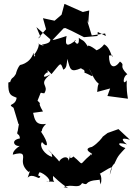

<svg xmlns="http://www.w3.org/2000/svg" viewBox="-20 -941 694 992"><path d="M335 -110C333 -147 277 -121 284 -90C302 -99 272 -122 227 -170C267 -120 240 -169 250 -130C211 -141 180 -186 197 -207C230 -169 234 -200 191 -262C204 -261 185 -269 218 -301C163 -292 159 -325 151 -358L202 -365C166 -426 203 -393 174 -421C198 -477 182 -459 209 -459C237 -504 172 -503 241 -557C177 -521 222 -577 229 -566C229 -566 212 -596 246 -558C294 -614 291 -626 307 -581C326 -589 324 -611 328 -637C343 -580 344 -565 400 -589C397 -582 422 -585 416 -566C459 -550 472 -526 440 -587C454 -568 465 -517 505 -499C483 -528 485 -482 482 -466L549 -484L535 -445L641 -431C630 -496 637 -514 634 -526C613 -494 614 -548 638 -557C588 -607 632 -600 600 -623C570 -582 543 -592 543 -655C519 -645 550 -661 563 -652C556 -635 554 -694 518 -712C486 -668 452 -688 494 -667C467 -696 415 -724 441 -688C411 -743 405 -729 387 -746C393 -682 350 -738 373 -734C330 -700 313 -699 324 -755C280 -741 238 -724 240 -742C243 -718 221 -716 196 -710C234 -693 156 -721 180 -715C185 -696 151 -644 153 -661C168 -664 160 -628 153 -668C135 -608 74 -604 86 -606C74 -603 53 -539 68 -571C42 -516 42 -564 24 -485C75 -472 41 -530 23 -514C21 -448 38 -448 66 -436C60 -390 13 -408 50 -384L76 -298C82 -304 79 -314 72 -266C62 -237 80 -258 83 -226C19 -214 72 -165 99 -198C50 -169 47 -153 46 -142C107 -159 101 -140 98 -109C99 -107 94 -81 127 -53C135 -50 142 -81 123 -23C148 -50 184 -9 185 -25C198 -39 165 -20 184 -51C208 -48 264 4 217 -1C291 -11 251 24 254 -32C334 45 354 33 309 26C351 6 385 38 404 5C447 22 403 -6 492 -12C498 -16 492 -13 500 12C514 -40 483 -55 497 -44C576 -92 559 -82 547 -37C553 -84 571 -95 571 -95C591 -141 600 -145 628 -176C594 -187 573 -212 636 -195C612 -213 597 -235 651 -219L592 -274L536 -254L511 -235C509 -231 486 -200 455 -182C423 -176 426 -162 456 -147C442 -119 460 -172 447 -140C381 -85 420 -84 359 -133C363 -135 336 -109 343 -140ZM523 -768 454 -758 429 -839 436 -823 441 -887 408 -879 313 -921 298 -865 262 -834 202 -847 218 -790 176 -742 189 -751 168 -801 248 -731 309 -795 318 -796 349 -782 414 -749 484 -755 485 -776 527 -755Z"/></svg>

Font: Asimov Aggro
Style: Medium
Weight: 500
Designer: Google
Version: Version 2.000980; 2014